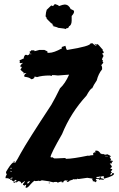

<svg xmlns="http://www.w3.org/2000/svg" viewBox="-20 -895 564 909"><path d="M408.7 -689.9H418.5Q429.7 -678.2 438 -678.2L428.2 -686V-688L436 -684.1Q439.9 -686 441.9 -686Q444.3 -686 467.3 -658.7L465.3 -654.8Q469.7 -654.8 471.2 -645Q463.4 -642.1 463.4 -639.2Q466.3 -639.2 469.2 -633.3V-627.4Q463.4 -620.1 463.4 -613.8V-609.9H467.3V-606L465.3 -602.1Q469.2 -601.6 469.2 -598.1L459.5 -586.4Q463.4 -580.1 463.4 -574.7V-566.9Q445.8 -545.4 438 -514.2Q422.9 -492.2 416.5 -477.1Q408.2 -476.6 389.2 -441.9Q314.9 -361.3 273.9 -260.3Q219.2 -165.5 219.2 -150.9H221.2Q223.1 -150.9 223.1 -148.9L227.1 -150.9L236.8 -145H246.6Q260.3 -145 289.6 -147Q290 -143.1 293.5 -143.1Q323.7 -143.1 398.9 -158.7V-156.7Q408.2 -160.6 422.4 -160.6Q420.4 -164.6 420.4 -166.5Q421.9 -174.3 434.1 -174.3V-176.3H430.2V-178.2Q430.7 -182.1 434.1 -182.1H436Q447.8 -182.1 455.6 -168.5Q458.5 -168.5 463.4 -164.6L467.3 -166.5Q475.1 -162.6 479 -162.6L488.8 -164.6Q504.4 -157.2 504.4 -154.8V-152.8H498.5L506.3 -139.2Q502.4 -138.7 502.4 -135.3L514.2 -133.3V-129.4H508.3L510.3 -125.5L506.3 -119.6L502.4 -121.6H500.5V-117.7Q505.4 -117.7 510.3 -104Q504.4 -102.5 502.4 -96.2L512.2 -94.2L504.4 -80.6H510.3V-78.6Q504.9 -78.6 502.4 -66.9H504.4Q510.3 -66.9 510.3 -74.7H520V-72.8Q520 -62 473.1 -49.3L471.2 -53.2V-55.2L473.1 -59.1Q471.2 -59.1 467.3 -61L457.5 -59.1Q453.6 -61 451.7 -61Q451.7 -57.1 436 -57.1Q438 -53.2 438 -51.3H453.6L451.7 -55.2V-59.1H455.6Q455.6 -49.3 467.3 -49.3Q471.2 -48.8 471.2 -45.4V-43.5Q460.4 -45.4 455.6 -45.4Q451.7 -43.5 449.7 -43.5Q449.7 -47.4 445.8 -47.4H434.1V-41.5H438V-39.6Q438 -36.6 430.2 -31.7Q430.2 -34.7 424.3 -37.6L420.4 -35.6L418.5 -39.6Q420.4 -39.6 420.4 -41.5Q416.5 -41.5 416.5 -45.4L418.5 -49.3L393.1 -53.2L352.1 -47.4Q348.1 -49.3 346.2 -49.3L344.2 -45.4L340.3 -47.4Q336.4 -45.4 334.5 -45.4Q330.6 -47.4 328.6 -47.4Q328.6 -44.9 309.1 -39.6Q309.1 -36.6 301.3 -33.7Q295.4 -33.7 295.4 -41.5Q279.8 -41.5 279.8 -31.7H272V-35.6H270Q266.6 -35.6 252.4 -29.8Q252.4 -33.7 248.5 -33.7H240.7Q236.3 -33.7 232.9 -31.7Q212.9 -37.6 178.2 -41.5L168.5 -37.6L164.6 -39.6Q153.8 -37.6 147 -37.6Q145 -37.6 145 -39.6Q139.2 -39.6 115.7 -12.2L107.9 -6.3H104L100.1 -8.3Q104 -14.6 104 -20H102.1Q98.1 -19.5 98.1 -16.1Q88.4 -18.6 88.4 -22Q88.4 -23.9 98.1 -35.6V-37.6Q96.2 -37.6 80.6 -25.9Q80.6 -37.6 64.9 -37.6Q64.9 -34.7 59.1 -31.7H57.1L53.2 -33.7Q53.2 -29.8 49.3 -29.8H47.4Q43.5 -29.8 43.5 -33.7L45.4 -37.6Q37.1 -37.6 33.7 -45.4Q29.8 -43.5 27.8 -43.5V-47.4L39.6 -51.3Q39.6 -55.2 35.6 -55.2Q35.6 -52.7 25.9 -47.4Q19.5 -51.3 14.2 -51.3H6.3V-55.2Q6.3 -61.5 12.2 -68.8Q8.3 -75.2 8.3 -80.6Q28.3 -115.7 41.5 -125.5Q41.5 -123.5 43.5 -123.5Q43.5 -131.3 47.4 -131.3H49.3V-129.4L47.4 -125.5L51.3 -123.5Q61.5 -138.2 78.6 -170.4Q109.9 -227.1 223.1 -398.9Q240.7 -429.2 264.2 -477.1Q288.6 -499.5 307.1 -541.5H305.2Q299.3 -541.5 254.4 -537.6Q237.8 -539.6 227.1 -539.6L225.1 -535.6L215.3 -537.6Q179.2 -537.6 154.8 -529.8V-531.7L150.9 -529.8L145 -533.7Q141.6 -520 127.4 -520Q122.1 -528.3 96.2 -531.7L94.2 -535.6Q98.1 -547.4 104 -547.4V-549.3H100.1L90.3 -547.4V-549.3L92.3 -553.2Q87.9 -553.2 76.7 -564.9L82.5 -574.7V-578.6H76.7V-584.5Q83 -594.2 86.4 -594.2V-598.1L82.5 -596.2H76.7Q72.8 -596.2 72.8 -600.1Q72.8 -602.1 74.7 -602.1L72.8 -606V-609.9Q75.2 -609.9 94.2 -619.6L92.3 -623.5Q97.7 -635.3 100.1 -635.3H106Q107.9 -635.3 107.9 -633.3Q121.6 -633.3 121.6 -648.9Q119.6 -648.9 119.6 -650.9Q127.4 -651.9 127.4 -656.7H143.1V-652.8Q146 -652.8 166.5 -658.7H189.9Q205.6 -652.3 205.6 -648.9Q203.6 -648.9 203.6 -647L207.5 -645H213.4Q234.4 -645 273.9 -666.5L272 -670.4V-672.4L289.6 -678.2Q294.4 -658.7 297.4 -658.7H299.3Q408.7 -676.3 408.7 -689.9ZM123.5 -641.1Q124 -637.2 127.4 -637.2V-641.1ZM479 -156.7V-154.8H482.9V-156.7ZM484.9 -154.8V-152.8H488.8V-154.8ZM29.8 -100.1V-96.2H31.7Q35.6 -96.2 35.6 -100.1ZM29.8 -86.4V-82.5H35.6V-84.5Q33.7 -84.5 29.8 -86.4ZM47.4 -37.6V-33.7H49.3Q54.2 -37.6 59.1 -37.6Q59.1 -40.5 53.2 -43.5Q50.3 -43.5 47.4 -37.6ZM297.4 -41.5V-39.6H301.3V-41.5ZM109.9 -31.7V-25.9H111.8Q114.3 -25.9 121.6 -35.6V-37.6Q109.9 -35.2 109.9 -31.7ZM211.4 -31.7Q215.3 -31.2 215.3 -27.8L211.4 -25.9ZM241.2 -875.5Q256.8 -871.1 259.3 -866.2Q278.3 -873.5 286.1 -873.5Q305.2 -873.5 314.9 -851.6H315.4Q317.4 -851.6 329.6 -844.7Q330.6 -842.3 330.6 -839.8Q330.6 -831.5 319.3 -819.3V-796.4Q318.8 -775.4 306.2 -770V-769Q306.2 -766.1 301.8 -762.2L294.9 -761.2Q292.5 -758.3 290.5 -757.3Q289.6 -759.8 255.9 -763.2Q254.9 -765.1 231 -771.5L230 -772.9L233.4 -774.4L232.4 -776.4L229.5 -774.9Q228.5 -776.9 228.5 -780.3V-782.2H228Q223.6 -782.2 201.2 -806.2Q200.2 -808.1 200.2 -812Q197.8 -814 195.8 -817.9Q197.3 -838.9 201.2 -848.6L223.1 -869.6Q224.1 -867.2 230 -866.7L233.4 -868.2L236.8 -873.5Z"/></svg>

Font: Mister Brush
Style: Regular
Weight: 400
Designer: GGBotNet
Foundry: GGBotNet
Version: 1.00